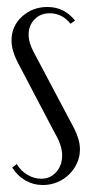

<svg xmlns="http://www.w3.org/2000/svg" viewBox="-20 -522 251 550"><path d="M182 -454Q158 -484 122 -484Q96 -484 79 -466.5Q62 -449 62 -423Q62 -399 78 -370L193 -153Q209 -121 209 -94Q209 -73 200.5 -54.5Q192 -36 177.5 -22Q163 -8 144 0Q125 8 103 8Q76 8 53 -5Q30 -18 15 -42L28 -52Q40 -32 59 -21Q78 -10 98 -10Q124 -10 141 -29Q158 -48 158 -77Q158 -105 138 -139L32 -341Q13 -377 13 -406Q13 -447 43 -474.5Q73 -502 116 -502Q164 -502 195 -463Z"/></svg>

Font: Moniqa Cond Heading
Style: Regular
Weight: 400
Width: 3
Designer: Rajesh Rajput
Foundry: Rajesh Rajput
Version: Version 1.000